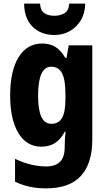

<svg xmlns="http://www.w3.org/2000/svg" viewBox="-20 -799 589 1059"><path d="M213 -559Q254 -559 284.5 -541Q315 -523 340 -480H347L359 -549H489V-27Q489 102 426.5 171Q364 240 233 240Q138 240 63 203V77Q109 99 152 109Q195 119 235 119Q284 119 310.5 94Q337 69 337 10V3Q337 -35 342 -72H337Q313 -28 281.5 -9Q250 10 208 10Q127 10 81.5 -65Q36 -140 36 -271Q36 -408 82.5 -483.5Q129 -559 213 -559ZM262 -431Q190 -431 190 -270Q190 -116 263 -116Q303 -116 322 -148Q341 -180 341 -254V-278Q341 -360 322 -395.5Q303 -431 262 -431ZM450 -779Q449 -726 426 -687.5Q403 -649 365 -627.5Q327 -606 280 -606Q207 -606 160.5 -651Q114 -696 113 -779H201Q203 -741 224.5 -726.5Q246 -712 280 -712Q312 -712 335.5 -726Q359 -740 362 -779Z"/></svg>

Font: Noto Sans Tamil Condensed ExtraBold
Style: Regular
Weight: 800
Width: 3
Designer: Jelle Bosma - Monotype Design Team
Foundry: Monotype Imaging Inc.
Version: Version 2.004; ttfautohint (v1.8.4.7-5d5b)